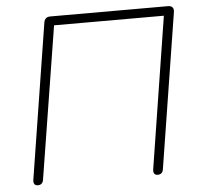

<svg xmlns="http://www.w3.org/2000/svg" viewBox="-51 -758 848 817"><g transform="rotate(-5 373.0 -349.5)"><path d="M78 6Q68 6 63.5 -0.5Q59 -7 61 -20L166 -682Q170 -705 193 -705H696Q709 -705 715 -698Q721 -691 719 -678L614 -16Q611 6 590 6Q580 6 575.5 -0.5Q571 -7 573 -20L675 -666H206L102 -16Q99 6 78 6Z"/></g></svg>

Font: Nunito Variable Extra Light
Style: Italic
Weight: 200
Italic angle: -9°
Designer: Vernon Adams
Foundry: Vernon Adams
Version: Version 3.602